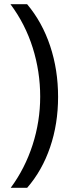

<svg xmlns="http://www.w3.org/2000/svg" viewBox="-20 -734 336 912"><path d="M255.9 -273.9Q255.9 -145.5 218 -34.7Q180.2 76.2 108.9 158.2H30.8Q98.6 66.4 134.8 -45.7Q170.9 -157.7 170.9 -274.9Q170.9 -394 135.5 -506.8Q100.1 -619.6 29.8 -713.9H108.9Q180.7 -628.4 218.3 -515.4Q255.9 -402.3 255.9 -273.9Z"/></svg>

Font: f02132580
Style: Regular
Weight: 400
Foundry: Ascender Corporation
Version: Version 1.10